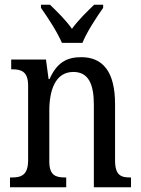

<svg xmlns="http://www.w3.org/2000/svg" viewBox="-20 -786 594 806"><path d="M240 -606H326C344 -651 386 -715 413 -753V-766H375C344 -736 308 -701 282 -665C257 -701 221 -736 190 -766H152V-753C179 -715 221 -651 240 -606ZM22 0H258V-41H253C215 -41 187 -49 187 -108V-321C187 -405 211 -484 288 -484C352 -484 374 -432 374 -346V0H530V-41H526C488 -41 463 -50 463 -113V-349C463 -486 411 -546 321 -546C261 -546 219 -524 188 -454H184L173 -536H27V-495H32C69 -495 98 -486 98 -427V-113C98 -50 68 -41 30 -41H22Z"/></svg>

Font: Noto Serif Lao Cond
Style: Regular
Weight: 400
Width: 3
Designer: Monotype Design Team
Foundry: Monotype Imaging Inc.
Version: Version 2.004